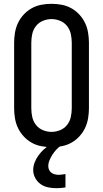

<svg xmlns="http://www.w3.org/2000/svg" viewBox="-20 -763 540 1006"><path d="M250 8Q223 8 196.5 3Q170 -2 146.5 -15Q123 -28 104.5 -48Q86 -68 74.5 -92Q63 -116 58.5 -143Q54 -170 54 -196V-539Q54 -565 58.5 -592Q63 -619 74.5 -643Q86 -667 104.5 -687Q123 -707 146.5 -720Q170 -733 196.5 -738Q223 -743 250 -743Q277 -743 303.5 -738Q330 -733 353.5 -720Q377 -707 395.5 -687Q414 -667 425.5 -643Q437 -619 441.5 -592Q446 -565 446 -539V-196Q446 -170 441.5 -143Q437 -116 425.5 -92Q414 -68 395.5 -48Q377 -28 353.5 -15Q330 -2 303.5 3Q277 8 250 8ZM250 -72Q273 -72 295 -81Q317 -90 331.5 -108.5Q346 -127 351 -150Q356 -173 356 -196V-539Q356 -562 351 -585Q346 -608 331.5 -626.5Q317 -645 295 -654Q273 -663 250 -663Q227 -663 205 -654Q183 -645 168.5 -626.5Q154 -608 149 -585Q144 -562 144 -539V-196Q144 -173 149 -150Q154 -127 168.5 -108.5Q183 -90 205 -81Q227 -72 250 -72ZM275 223Q253 223 231.5 218.5Q210 214 192.5 201.5Q175 189 164.5 169.5Q154 150 154 128Q154 107 162 87Q170 67 182.5 50Q195 33 210.5 19Q226 5 244 -6L247 -8H300V0Q286 9 275 21Q264 33 255 47Q246 61 239.5 76.5Q233 92 233 108Q233 118 237.5 127.5Q242 137 250 142.5Q258 148 268 150.5Q278 153 288 153Q297 153 305.5 151.5Q314 150 323 149V219Q311 221 299 222Q287 223 275 223Z"/></svg>

Font: Iosevka SS10 Medium
Style: Regular
Weight: 500
Monospace: yes
Designer: Belleve Invis
Foundry: Belleve Invis
Version: Version 28.0.6; ttfautohint (v1.8.4)